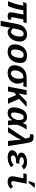

<svg xmlns="http://www.w3.org/2000/svg" viewBox="2197 -2997 1007 5441"><g transform="rotate(90 2700.5 -276.5)"><path d="M528.8 -435.5 473.1 -147.9Q469.2 -128.4 469.2 -116.7Q469.2 -99.6 477.1 -92.8Q484.9 -85.9 502 -85.9Q517.6 -85.9 536.1 -91.3L534.2 -6.3Q483.9 9.8 432.1 9.8Q328.1 9.8 328.1 -81.5Q328.1 -100.6 333.5 -129.4L392.6 -435.5H273.9Q246.6 -293.5 230.5 -230.5Q214.4 -167.5 196.3 -114.3Q178.2 -61 151.4 0H11.2Q54.7 -97.2 82.5 -188Q110.4 -278.8 127.9 -371.1L140.1 -435.5Q112.3 -435.5 85.7 -430.7Q59.1 -425.8 43 -417.5L62 -514.2Q96.2 -528.3 153.3 -528.3H631.3L613.3 -435.5Z M890.6 9.8Q808.6 9.8 766.6 -57.1H761.2L750 28.8L714.8 207.5H570.8L666.5 -283.7Q689.5 -402.8 768.8 -470.7Q848.1 -538.6 961.4 -538.6Q1052.2 -538.6 1104.7 -483.9Q1157.2 -429.2 1157.2 -331.5Q1157.2 -270.5 1137.9 -207.8Q1118.7 -145 1081.3 -95.2Q1043.9 -45.4 994.4 -17.8Q944.8 9.8 890.6 9.8ZM1016.1 -344.2Q1016.1 -443.8 944.3 -443.8Q840.8 -443.8 809.6 -279.3L783.7 -146.5Q802.2 -117.7 828.9 -101.3Q855.5 -85 884.8 -85Q918.9 -85 949.7 -121.6Q980.5 -158.2 998.3 -222.2Q1016.1 -286.1 1016.1 -344.2Z M1444.8 9.8Q1343.3 9.8 1290.3 -41Q1237.3 -91.8 1237.3 -187Q1237.3 -276.9 1276.1 -362.8Q1314.9 -448.7 1385.7 -493.4Q1456.5 -538.1 1554.2 -538.1Q1764.6 -538.1 1764.6 -351.1Q1764.6 -314 1755.4 -264.6Q1730 -133.3 1649.4 -61.8Q1568.8 9.8 1444.8 9.8ZM1621.6 -349.1Q1621.6 -398.4 1601.6 -421.1Q1581.5 -443.8 1538.1 -443.8Q1485.8 -443.8 1452.6 -411.9Q1419.4 -379.9 1399.9 -310.1Q1380.4 -240.2 1380.4 -184.6Q1380.4 -84 1461.4 -84Q1514.6 -84 1548.3 -116.7Q1582 -149.4 1601.8 -221.4Q1621.6 -293.5 1621.6 -349.1Z M2043.9 9.8Q1940.9 9.8 1885.5 -39.6Q1830.1 -88.9 1830.1 -182.1Q1830.1 -248 1854 -315.7Q1877.9 -383.3 1925.3 -431.6Q1972.7 -480 2040.5 -504.2Q2108.4 -528.3 2192.9 -528.3H2447.8L2429.7 -435.5H2363.8L2304.2 -438.5L2303.7 -436.5Q2349.6 -359.4 2349.6 -279.3Q2349.6 -200.7 2311.8 -132.6Q2273.9 -64.5 2203.6 -27.3Q2133.3 9.8 2043.9 9.8ZM2211.9 -319.3Q2211.9 -383.3 2191.9 -435.5H2165.5Q2125.5 -435.5 2088.9 -416.3Q2052.2 -397 2025.9 -360.8Q1999.5 -324.7 1987.1 -278.3Q1974.6 -231.9 1974.6 -189Q1974.6 -136.2 1996.3 -110.1Q2018.1 -84 2058.6 -84Q2104.5 -84 2139.4 -113.8Q2174.3 -143.6 2193.1 -198.7Q2211.9 -253.9 2211.9 -319.3Z M2771 0 2674.3 -229.5 2607.4 -188.5 2570.8 0H2433.6L2536.1 -528.3H2673.3L2628.9 -299.8L2861.8 -528.3H3009.3L2781.7 -312.5L2920.9 0Z M3386.7 -115.7Q3342.8 -49.3 3295.2 -19.8Q3247.6 9.8 3187 9.8Q3023.4 9.8 3023.4 -161.6Q3023.4 -206.1 3034.2 -261.7Q3088.9 -538.1 3306.2 -538.1Q3369.6 -538.1 3409.7 -506.1Q3449.7 -474.1 3461.9 -413.6H3463.4Q3488.3 -475.6 3522 -528.3H3651.4Q3616.7 -481.9 3576.9 -405.3Q3537.1 -328.6 3519 -271.5Q3514.6 -224.1 3514.6 -178.2Q3514.6 -83 3532.7 0H3400.9Q3388.7 -55.7 3388.7 -115.7ZM3167.5 -169.4Q3167.5 -125 3183.3 -104.7Q3199.2 -84.5 3232.4 -84.5Q3275.4 -84.5 3316.2 -133.5Q3356.9 -182.6 3381.8 -264.6L3383.3 -304.2Q3383.3 -372.6 3363.5 -408Q3343.8 -443.4 3305.7 -443.4Q3261.7 -443.4 3233.4 -409.2Q3205.1 -375 3186.3 -297.6Q3167.5 -220.2 3167.5 -169.4Z M4118.7 0H3975.1L3950.7 -225.1Q3942.4 -302.7 3942.4 -355Q3942.4 -367.2 3942.9 -370.6Q3930.2 -342.3 3901.1 -288.3Q3872.1 -234.4 3856.4 -209.5L3727.1 0H3582L3909.2 -491.2L3905.3 -502.4Q3893.1 -563.5 3884.8 -585.2Q3876.5 -606.9 3865 -615.7Q3853.5 -624.5 3835.4 -624.5Q3811 -624.5 3788.1 -615.2L3783.2 -710Q3825.7 -724.6 3877 -724.6Q3926.8 -724.6 3956.3 -707.5Q3985.8 -690.4 4003.4 -652.8Q4021 -615.2 4031.7 -543Z M4473.1 -82Q4518.1 -82 4564.9 -101.8Q4611.8 -121.6 4653.8 -158.7L4720.2 -90.3Q4602.5 9.8 4450.7 9.8Q4350.6 9.8 4294.7 -23.4Q4238.8 -56.6 4238.8 -117.7Q4238.8 -161.6 4263.9 -194.3Q4289.1 -227.1 4332.5 -247.8Q4376 -268.6 4426.3 -272.5L4426.8 -273.4Q4374.5 -278.3 4339.6 -307.1Q4304.7 -335.9 4304.7 -377.4Q4304.7 -421.4 4338.6 -458.7Q4372.6 -496.1 4434.8 -517.1Q4497.1 -538.1 4574.7 -538.1Q4725.6 -538.1 4781.2 -445.8L4681.2 -385.7Q4663.6 -416 4630.1 -433.3Q4596.7 -450.7 4555.7 -450.7Q4499.5 -450.7 4467.3 -431.2Q4435.1 -411.6 4435.1 -380.9Q4435.1 -318.4 4621.1 -318.4L4604 -231.9Q4498.5 -231.9 4440.9 -208.7Q4383.3 -185.5 4382.8 -139.6Q4382.8 -115.7 4404.3 -98.9Q4425.8 -82 4473.1 -82Z M5139.2 9.8Q4975.1 9.8 4975.1 -123Q4975.1 -147.5 4981.4 -180.2L5030.8 -435.5H4892.1L4910.2 -528.3H5185.5L5117.2 -174.8Q5113.8 -159.2 5113.8 -144Q5113.8 -91.3 5164.6 -91.3Q5218.3 -91.3 5263.7 -144L5329.6 -82Q5250.5 9.8 5139.2 9.8ZM5109.9 -586.4 5113.3 -602.5 5169.9 -759.8H5295.4L5292 -741.7L5161.1 -586.4Z"/></g></svg>

Font: Liberation Mono
Style: Bold Italic
Weight: 700
Italic angle: -12°
Monospace: yes
Designer: Steve Matteson
Foundry: Ascender Corporation
Version: Version 2.1.5